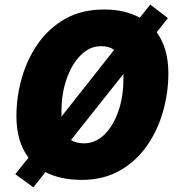

<svg xmlns="http://www.w3.org/2000/svg" viewBox="-20 -766 777 828"><path d="M124 42 45.9 -15.1 103 -85.9Q50.8 -154.3 50.8 -265.1Q50.8 -348.1 74 -429.7Q97.2 -511.2 144 -578.1Q190.9 -645 262 -685.1Q333 -725.1 429.2 -725.1Q475.6 -725.1 513.9 -715.8Q552.2 -706.5 583 -689.9L627.9 -746.1L704.1 -688L655.8 -627Q706.1 -557.6 706.1 -450.2Q706.1 -366.7 683.1 -285.4Q660.2 -204.1 613.8 -137.5Q567.4 -70.8 497.6 -30.8Q427.7 9.3 334 9.8Q240.2 9.8 175.8 -23.9ZM245.1 -263.2 472.2 -550.8Q449.7 -566.9 416 -566.9Q366.7 -566.9 327.9 -527.8Q289.1 -488.8 267.1 -425Q245.1 -361.3 245.1 -287.1ZM341.8 -147.9Q391.6 -147.9 429.9 -185.3Q468.3 -222.7 490.2 -285.6Q512.2 -348.6 512.2 -424.8V-446.8L286.1 -162.1Q308.6 -147.9 341.8 -147.9Z"/></svg>

Font: Open Sans ExtraBold
Style: Italic
Weight: 800
Italic angle: -12°
Designer: Monotype Design Team
Foundry: Monotype Imaging Inc.
Version: Version 3.000; ttfautohint (v1.8.4)